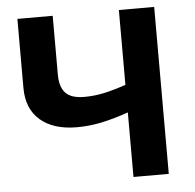

<svg xmlns="http://www.w3.org/2000/svg" viewBox="-51 -766 831 818"><g transform="rotate(-5 364.0 -357.0)"><path d="M638 0H487V-276Q424 -254 371.5 -243Q319 -232 266 -232Q166 -232 109.5 -280.5Q53 -329 53 -419V-714H204V-462Q204 -410 228 -384Q252 -358 309 -358Q351 -358 393 -367Q435 -376 487 -394V-714H638Z"/></g></svg>

Font: Noto Sans IKEA
Style: Bold
Weight: 600
Designer: Monotype Design Team
Foundry: Monotype Imaging Inc.
Version: Version 2.001